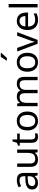

<svg xmlns="http://www.w3.org/2000/svg" viewBox="1989 -2996 1016 5035"><g transform="rotate(-90 2497.5 -478.0)"><path d="M288 -545Q386 -545 433 -502Q480 -459 480 -365V0H416L399 -76H395Q360 -32 321.5 -11Q283 10 215 10Q142 10 94 -28.5Q46 -67 46 -149Q46 -229 109 -272.5Q172 -316 303 -320L394 -323V-355Q394 -422 365 -448Q336 -474 283 -474Q241 -474 203 -461.5Q165 -449 132 -433L105 -499Q140 -518 188 -531.5Q236 -545 288 -545ZM314 -259Q214 -255 175.5 -227Q137 -199 137 -148Q137 -103 164.5 -82Q192 -61 235 -61Q303 -61 348 -98.5Q393 -136 393 -214V-262Z M1094 -536V0H1022L1009 -71H1005Q979 -29 933 -9.5Q887 10 835 10Q738 10 689 -36.5Q640 -83 640 -185V-536H729V-191Q729 -63 848 -63Q937 -63 971.5 -113Q1006 -163 1006 -257V-536Z M1443 -62Q1463 -62 1484 -65.5Q1505 -69 1518 -73V-6Q1504 1 1478 5.5Q1452 10 1428 10Q1386 10 1350.5 -4.5Q1315 -19 1293 -55Q1271 -91 1271 -156V-468H1195V-510L1272 -545L1307 -659H1359V-536H1514V-468H1359V-158Q1359 -109 1382.5 -85.5Q1406 -62 1443 -62Z M2091 -269Q2091 -136 2023.5 -63Q1956 10 1841 10Q1770 10 1714.5 -22.5Q1659 -55 1627 -117.5Q1595 -180 1595 -269Q1595 -402 1662 -474Q1729 -546 1844 -546Q1917 -546 1972.5 -513.5Q2028 -481 2059.5 -419.5Q2091 -358 2091 -269ZM1686 -269Q1686 -174 1723.5 -118.5Q1761 -63 1843 -63Q1924 -63 1962 -118.5Q2000 -174 2000 -269Q2000 -364 1962 -418Q1924 -472 1842 -472Q1760 -472 1723 -418Q1686 -364 1686 -269Z M2818 -546Q2909 -546 2954 -499.5Q2999 -453 2999 -349V0H2912V-345Q2912 -472 2803 -472Q2725 -472 2691.5 -427Q2658 -382 2658 -296V0H2571V-345Q2571 -472 2461 -472Q2380 -472 2349 -422Q2318 -372 2318 -278V0H2230V-536H2301L2314 -463H2319Q2344 -505 2386.5 -525.5Q2429 -546 2477 -546Q2603 -546 2641 -456H2646Q2673 -502 2719.5 -524Q2766 -546 2818 -546Z M3631 -269Q3631 -136 3563.5 -63Q3496 10 3381 10Q3310 10 3254.5 -22.5Q3199 -55 3167 -117.5Q3135 -180 3135 -269Q3135 -402 3202 -474Q3269 -546 3384 -546Q3457 -546 3512.5 -513.5Q3568 -481 3599.5 -419.5Q3631 -358 3631 -269ZM3226 -269Q3226 -174 3263.5 -118.5Q3301 -63 3383 -63Q3464 -63 3502 -118.5Q3540 -174 3540 -269Q3540 -364 3502 -418Q3464 -472 3382 -472Q3300 -472 3263 -418Q3226 -364 3226 -269ZM3429 -806V-818L3525 -966H3631V-956L3498 -806Z M3868 0 3665 -536H3759L3873 -220Q3881 -198 3890 -171Q3899 -144 3906 -119.5Q3913 -95 3916 -78H3920Q3924 -95 3931.5 -120Q3939 -145 3948.5 -172Q3958 -199 3965 -220L4079 -536H4173L3969 0Z M4465 -546Q4534 -546 4583.5 -516Q4633 -486 4659.5 -431.5Q4686 -377 4686 -304V-251H4319Q4321 -160 4365.5 -112.5Q4410 -65 4490 -65Q4541 -65 4580.5 -74.5Q4620 -84 4662 -102V-25Q4621 -7 4581 1.5Q4541 10 4486 10Q4410 10 4351.5 -21Q4293 -52 4260.5 -113.5Q4228 -175 4228 -264Q4228 -352 4257.5 -415Q4287 -478 4340.5 -512Q4394 -546 4465 -546ZM4464 -474Q4401 -474 4364.5 -433.5Q4328 -393 4321 -321H4594Q4593 -389 4562 -431.5Q4531 -474 4464 -474Z M4910 0H4822V-760H4910Z"/></g></svg>

Font: Noto Sans Tifinagh SIL
Style: Regular
Weight: 400
Designer: JamraPatel
Foundry: JamraPatel LLC
Version: Version 2.006; ttfautohint (v1.8.4.7-5d5b)